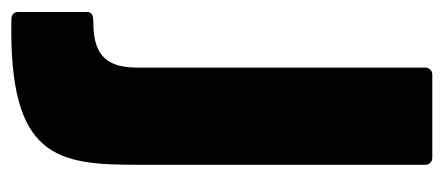

<svg xmlns="http://www.w3.org/2000/svg" viewBox="-302 -322 759 328"><g transform="rotate(90 77.0 -157.5)"><path d="M-55 202C184 207 194 123 194 -15V-505C194 -512 189 -517 182 -517H40C33 -517 28 -512 28 -505V-15C28 32 14 62 -48 62C-59 62 -67 63 -67 73V190C-67 197 -63 202 -55 202Z"/></g></svg>

Font: Barlow Condensed ExtraBold
Style: Regular
Weight: 800
Width: 3
Designer: Jeremy Tribby
Foundry: Tribby Type
Version: Version 1.422;hotconv 1.0.109;makeotfexe 2.5.65596